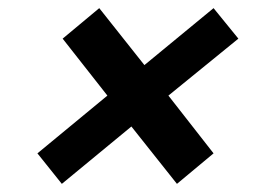

<svg xmlns="http://www.w3.org/2000/svg" viewBox="-20 -598 638 472"><path d="M132 -146 72 -221 244 -363 134 -503 224 -578 335 -438 505 -578 566 -503 394 -363 505 -221 415 -146 303 -287Z"/></svg>

Font: Plus Jakarta Display Medium
Style: Italic
Weight: 500
Italic angle: -12°
Designer: Gumpita Rahayu
Foundry: Tokotype Studio
Version: Version 1.000